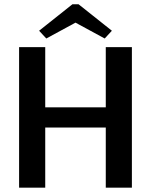

<svg xmlns="http://www.w3.org/2000/svg" viewBox="-20 -868 698 888"><path d="M160.8 -725.8 194.2 -690 329.2 -763.3 464.2 -690 497.5 -725.8 343.3 -848.3H315ZM68.3 0H189.2V-278.3H469.2V0H590V-650H469.2V-371.7H189.2V-650H68.3Z"/></svg>

Font: Boon SemiBold
Style: Regular
Weight: 600
Designer: Sungsit Sawaiwan
Foundry: FontUni
Version: Version 2.0